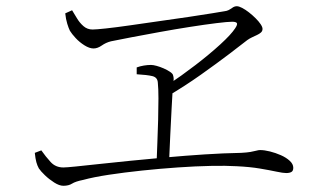

<svg xmlns="http://www.w3.org/2000/svg" viewBox="-20 -657 1040 618"><path d="M190 -614 212 -624Q219 -613 227.5 -598.5Q236 -584 248.5 -573Q261 -562 278 -562Q289 -562 321.5 -565.5Q354 -569 399 -575.5Q444 -582 493 -589Q542 -596 587 -602.5Q632 -609 664.5 -614.5Q697 -620 709 -622Q716 -624 721 -627.5Q726 -631 731 -634Q736 -637 742 -637Q749 -637 759.5 -631.5Q770 -626 781.5 -617Q793 -608 803 -598Q813 -588 819 -579Q825 -570 825 -564Q825 -557 820 -552.5Q815 -548 807.5 -544.5Q800 -541 791.5 -537Q783 -533 776 -528Q757 -513 717.5 -483Q678 -453 626.5 -416.5Q575 -380 519 -347V-383Q564 -413 609 -447.5Q654 -482 689 -514Q724 -546 737 -566Q745 -578 742.5 -582.5Q740 -587 727 -587Q713 -587 676.5 -582.5Q640 -578 592 -570.5Q544 -563 494.5 -554Q445 -545 403 -537Q361 -529 337 -524Q321 -520 307.5 -510.5Q294 -501 281 -501Q268 -501 252 -511Q236 -521 223.5 -534.5Q211 -548 205 -558Q201 -566 196.5 -580.5Q192 -595 190 -614ZM420 -440Q431 -444 443 -446Q455 -448 466 -448Q473 -448 484 -445Q495 -442 506.5 -437Q518 -432 527 -426Q536 -420 537 -415Q539 -409 539 -403Q539 -397 538 -390Q537 -383 536 -372Q535 -352 532.5 -310.5Q530 -269 528 -221Q526 -173 524 -132H484Q485 -161 486.5 -197.5Q488 -234 489 -271.5Q490 -309 490 -340.5Q490 -372 488 -391Q487 -408 470.5 -412Q454 -416 420 -418ZM92 -165 113 -173Q127 -153 143 -135.5Q159 -118 184 -118Q193 -118 223 -121Q253 -124 298.5 -129Q344 -134 399.5 -139.5Q455 -145 516 -150.5Q577 -156 638.5 -160Q700 -164 756 -165Q775 -166 786.5 -168Q798 -170 805 -172Q812 -174 817 -174Q831 -174 849 -169.5Q867 -165 884 -157.5Q901 -150 912.5 -139.5Q924 -129 924 -117Q924 -107 918 -103.5Q912 -100 901 -100Q891 -100 870 -104.5Q849 -109 816.5 -114.5Q784 -120 741 -122Q708 -124 658.5 -123Q609 -122 551.5 -118Q494 -114 437 -108Q380 -102 330.5 -94.5Q281 -87 248 -78Q223 -73 212 -66Q201 -59 184 -59Q171 -59 154.5 -69.5Q138 -80 124.5 -93Q111 -106 105 -115Q100 -124 97 -135Q94 -146 92 -165Z"/></svg>

Font: Noto Serif JP
Style: Regular
Weight: 200
Designer: Ryoko NISHIZUKA 西塚涼子 (kana & ideographs); Frank Grießhammer (Latin, Greek & Cyrillic); Wenlong ZHANG 张文龙 (bopomofo); San
Foundry: Adobe
Version: Version 2.001;hotconv 1.1.0;makeotfexe 2.6.0